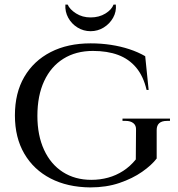

<svg xmlns="http://www.w3.org/2000/svg" viewBox="-20 -803 778 837"><path d="M375 -614Q421 -614 463.5 -607.5Q506 -601 544 -588.5Q582 -576 613 -558L628 -411H619Q605 -471 573.5 -508.5Q542 -546 495 -563.5Q448 -581 385 -581Q311 -581 256.5 -547Q202 -513 172.5 -449.5Q143 -386 143 -298Q143 -213 172 -150Q201 -87 254 -53Q307 -19 378 -19Q416 -19 451 -28.5Q486 -38 517 -58Q548 -78 572 -108L573 -237Q574 -256 561.5 -266Q549 -276 528 -276H514V-286H721V-276H708Q663 -276 663 -236V-112Q641 -83 599.5 -54Q558 -25 501 -5.5Q444 14 373 14Q274 13 200.5 -25Q127 -63 86 -133Q45 -203 45 -300Q45 -398 86 -468Q127 -538 201 -576Q275 -614 375 -614ZM485 -783Q488 -752 473 -725.5Q458 -699 432 -683Q406 -667 375 -667Q344 -667 318 -683Q292 -699 277.5 -725.5Q263 -752 265 -783H275Q284 -762 311.5 -744.5Q339 -727 375 -727Q412 -727 439.5 -744Q467 -761 475 -783Z"/></svg>

Font: Cinzel Medium
Style: Regular
Weight: 500
Designer: Natanael Gama
Version: Version 2.000